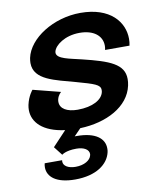

<svg xmlns="http://www.w3.org/2000/svg" viewBox="-85 -584 746 902"><g transform="rotate(-10 287.5 -133.5)"><path d="M360 -516.7C230.8 -516.7 110 -440 90.8 -349.2C89.2 -340 88.3 -332.5 88.3 -325C88.3 -243.3 189.2 -226.7 284.2 -200C367.5 -176.7 395.8 -168.3 395.8 -143.3C395.8 -140 395.8 -136.7 395 -133.3C387.5 -97.5 340.8 -70.8 269.2 -70.8C218.3 -70.8 185.8 -90 185.8 -122.5C185.8 -125.8 185.8 -129.2 186.7 -133.3C191.7 -155.8 206.7 -166.7 206.7 -166.7L75.8 -200C75.8 -200 54.2 -175.8 45 -133.3C43.3 -125 42.5 -116.7 42.5 -109.2C42.5 -50.8 89.2 0 194.2 13.3L128.3 83.3L160.8 125C160.8 125 178.3 108.3 230.8 108.3C267.5 108.3 290 123.3 290 143.3C290 145.8 290 147.5 289.2 150C284.2 173.3 254.2 191.7 213.3 191.7C176.7 191.7 155 176.7 155 156.7C155 154.2 155 152.5 155.8 150H72.5C70.8 156.7 70 162.5 70 169.2C70 215.8 112.5 250 200.8 250C301.7 250 360 205.8 372.5 150C374.2 144.2 374.2 137.5 374.2 131.7C374.2 85 332.5 50 243.3 50H233.3L265.8 16.7C390.8 12.5 500.8 -43.3 521.7 -141.7C524.2 -152.5 525 -163.3 525 -172.5C525 -244.2 456.7 -269.2 330.8 -300C273.3 -314.2 212.5 -322.5 212.5 -352.5C212.5 -355 213.3 -356.7 213.3 -358.3C220 -386.7 268.3 -425 340 -425C405.8 -425 446.7 -393.3 446.7 -345C446.7 -338.3 445.8 -331.7 444.2 -325H560.8C563.3 -335.8 564.2 -346.7 564.2 -357.5C564.2 -437.5 501.7 -516.7 360 -516.7Z"/></g></svg>

Font: BoonHome
Style: Bold Oblique
Weight: 700
Italic angle: -12°
Designer: Sungsit Sawaiwan
Foundry: Sungsit Sawaiwan
Version: Version 0.2